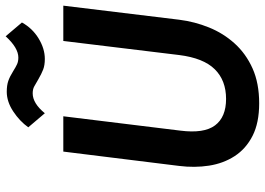

<svg xmlns="http://www.w3.org/2000/svg" viewBox="-152 -798 959 696"><g transform="rotate(-90 328.0 -449.5)"><path d="M266 -767 215 -827Q237 -858 272.5 -881.5Q308 -905 344 -905Q367 -905 383 -899.5Q399 -894 418 -882Q434 -872 444 -867.5Q454 -863 468 -863Q503 -863 545 -909L595 -850Q574 -812 537 -789.5Q500 -767 463 -767Q440 -767 424.5 -773Q409 -779 390 -790Q373 -800 363 -805.5Q353 -811 338 -811Q302 -811 266 -767ZM75 -280 127 -700H255L203 -276Q192 -190 222 -150Q252 -110 318 -110Q385 -110 425.5 -151Q466 -192 477 -280L528 -700H656L605 -280Q598 -224 577 -172Q556 -120 519 -79Q482 -38 428.5 -14Q375 10 302 10Q231 10 184 -14Q137 -38 110.5 -79Q84 -120 76 -172Q68 -224 75 -280Z"/></g></svg>

Font: Haskoy Bold
Style: Italic
Weight: 700
Designer: Ertekin Erdin
Foundry: Ertekin Erdin
Version: Version 2.000; ttfautohint (v1.8.4.7-5d5b)